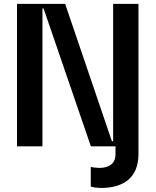

<svg xmlns="http://www.w3.org/2000/svg" viewBox="-20 -747 794 980"><path d="M557.5 -26.3H551.1L312.5 -727.3H66.8V0H196.7V-703.8H202.4L443.9 0H569.6V39.8C569.6 89.8 535.5 109.7 487.2 110.1C471.2 109.7 454.5 107.6 443.2 105.1V205.3C458.1 210.2 478.3 212 495.7 212.4C608 212 686.8 162.3 686.8 39.1V-727.3H557.5Z"/></svg>

Font: Riot Sans 2.0
Style: Bold
Weight: 600
Designer: Rasmus Andersson
Foundry: rsms
Version: Version 3.006;hotconv 1.0.109;makeotfexe 2.5.65596